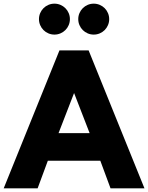

<svg xmlns="http://www.w3.org/2000/svg" viewBox="-46 -1024 805 1044"><path d="M-25.9 0 277.3 -750H435.9L739.5 0H555L499.5 -150H214.1L158.6 0ZM272.3 -300H441.4L356.8 -518.2ZM463.6 -835.9Q446.4 -835.9 430.9 -842.5Q415.5 -849.1 404.1 -860.5Q392.7 -871.8 386.1 -887.3Q379.5 -902.7 379.5 -920Q379.5 -937.3 386.1 -952.7Q392.7 -968.2 404.1 -979.5Q415.5 -990.9 430.9 -997.5Q446.4 -1004.1 463.6 -1004.1Q480.9 -1004.1 496.4 -997.5Q511.8 -990.9 523.2 -979.5Q534.5 -968.2 541.1 -952.7Q547.7 -937.3 547.7 -920Q547.7 -902.7 541.1 -887.3Q534.5 -871.8 523.2 -860.5Q511.8 -849.1 496.4 -842.5Q480.9 -835.9 463.6 -835.9ZM250 -835.9Q232.7 -835.9 217.3 -842.5Q201.8 -849.1 190.5 -860.5Q179.1 -871.8 172.5 -887.3Q165.9 -902.7 165.9 -920Q165.9 -937.3 172.5 -952.7Q179.1 -968.2 190.5 -979.5Q201.8 -990.9 217.3 -997.5Q232.7 -1004.1 250 -1004.1Q267.3 -1004.1 282.7 -997.5Q298.2 -990.9 309.5 -979.5Q320.9 -968.2 327.5 -952.7Q334.1 -937.3 334.1 -920Q334.1 -902.7 327.5 -887.3Q320.9 -871.8 309.5 -860.5Q298.2 -849.1 282.7 -842.5Q267.3 -835.9 250 -835.9Z"/></svg>

Font: Spartan ExtBd
Style: Regular
Weight: 800
Designer: Matt Bailey, Mirko Velimirovic
Foundry: Matt Bailey
Version: Version 1.005